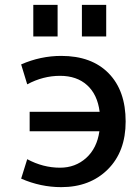

<svg xmlns="http://www.w3.org/2000/svg" viewBox="-20 -760 574 790"><path d="M317 -610V-740H417V-610ZM117 -610V-740H217V-610ZM102 -220V-300H390Q381 -371 338.5 -409.5Q296 -448 227 -448Q157 -448 92 -413L67 -495Q147 -530 232 -530Q357 -530 427 -458.5Q497 -387 497 -260Q497 -136 423.5 -63Q350 10 232 10Q147 10 67 -25L92 -105Q157 -70 227 -70Q290 -70 334.5 -110Q379 -150 389 -220Z"/></svg>

Font: Mplus 1p Medium
Style: Regular
Weight: 500
Version: Version 1.061